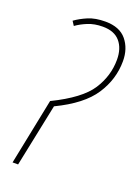

<svg xmlns="http://www.w3.org/2000/svg" viewBox="-139 -785 616 847"><g transform="rotate(20 168.5 -362.0)"><path d="M58 0 119 -295Q240 -353 288.5 -427Q337 -501 337 -586Q337 -645 304.5 -684.5Q272 -724 205 -724Q158 -724 125 -710Q92 -696 67 -678L80 -658Q102 -674 132.5 -686.5Q163 -699 202 -699Q256 -699 283 -667.5Q310 -636 310 -583Q310 -507 267 -440.5Q224 -374 95 -311L32 0Z"/></g></svg>

Font: Noto Sans Display SemiCondensed Thin
Style: Italic
Weight: 250
Width: 4
Designer: Monotype Design team
Foundry: Monotype Imaging Inc.
Version: 1.000